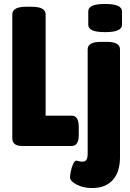

<svg xmlns="http://www.w3.org/2000/svg" viewBox="-20 -736 657 968"><path d="M91 0Q42 0 42 -40V-664Q42 -682 59 -692Q76 -702 113 -702H139Q176 -702 193 -692Q210 -682 210 -664V-153H341Q377 -153 377 -97V-55Q377 0 341 0ZM445 212Q399 212 366 194.5Q333 177 333 158Q333 148 337 128Q341 108 348.5 91Q356 74 365 74Q370 74 377 76.5Q384 79 394 79Q410 79 416 69Q422 59 422 39V-487Q422 -506 438.5 -515.5Q455 -525 491 -525H516Q552 -525 568.5 -515.5Q585 -506 585 -487V56Q585 131 548.5 171.5Q512 212 445 212ZM510 -574Q465 -574 445 -583.5Q425 -593 425 -611V-679Q425 -697 445 -706.5Q465 -716 510 -716Q554 -716 574.5 -706.5Q595 -697 595 -679V-611Q595 -593 574.5 -583.5Q554 -574 510 -574Z"/></svg>

Font: Asap Condensed ExtraBold
Style: Regular
Weight: 800
Width: 3
Designer: Pablo Cosgaya
Foundry: Omnibus-Type
Version: Version 3.001; ttfautohint (v1.8.4.7-5d5b)